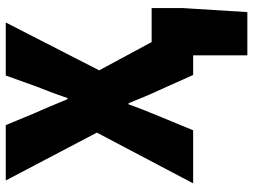

<svg xmlns="http://www.w3.org/2000/svg" viewBox="-126 -564 878 666"><g transform="rotate(-90 313.0 -231.0)"><path d="M10 0H194L242 -116C256 -150 270 -184 284 -224H288C304 -184 318 -150 334 -116L386 0H454V188H604L618 -36V-144H500L402 -326L568 -650H384L346 -544C334 -514 320 -478 306 -436H302C284 -478 270 -514 256 -544L212 -650H20L186 -334Z"/></g></svg>

Font: Source Sans Pro Black
Style: Regular
Weight: 900
Designer: Paul D. Hunt
Foundry: Adobe Systems Incorporated
Version: Version 3.006;hotconv 1.0.111;makeotfexe 2.5.65597